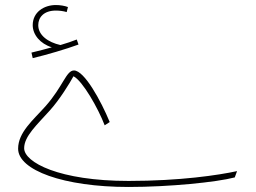

<svg xmlns="http://www.w3.org/2000/svg" viewBox="-20 -722 1017 763"><path d="M110 -491C165 -504 243 -527 292 -545L285 -565C267 -558 245 -550 220 -543C171 -554 132 -582 132 -622C132 -653 154 -680 202 -680C217 -680 232 -678 245 -674L250 -694C237 -699 219 -702 202 -702C155 -702 110 -674 110 -622C110 -584 140 -548 186 -534C161 -527 139 -521 105 -513ZM491 21C653 21 841 2 913 -17L922 -42C848 -26 696 -3 491 -3C215 -3 76 -77 76 -133C76 -181 128 -227 178 -283C217 -326 258 -393 272 -419C308 -401 370 -292 396 -224L416 -237C381 -322 315 -442 274 -442C243 -442 231 -379 161 -300C111 -244 52 -196 52 -131C52 -46 232 21 491 21Z"/></svg>

Font: Noto Sans Arabic Thin
Style: Regular
Weight: 100
Designer: Monotype Design Team, Nadine Chahine, Nizar Qandah and Khaled Hosny
Foundry: Monotype Imaging Inc.
Version: Version 2.012